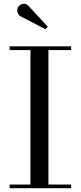

<svg xmlns="http://www.w3.org/2000/svg" viewBox="-20 -995 427 1015"><path d="M31 0V-19.5H141V-730.5H31V-750H356V-730.5H236V-19.5H356V0ZM220.5 -840.5 89 -908.5Q81 -913 76.2 -921.2Q71.5 -929.5 71.2 -939.5Q71 -949.5 75.5 -957.5Q80.5 -966 90 -971Q99.5 -976 110.8 -975Q122 -974 131.5 -963L232.5 -854Z"/></svg>

Font: Bodoni Moda SC
Style: Regular
Weight: 400
Designer: Owen Earl
Foundry: indestructible type
Version: Version 2.005